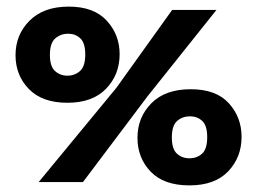

<svg xmlns="http://www.w3.org/2000/svg" viewBox="-20 -551 778 581"><path d="M184 -240Q108 -240 67.5 -281.5Q27 -323 27 -384Q27 -446 69.5 -488.5Q112 -531 188 -531Q264 -531 303 -488.5Q342 -446 342 -387Q342 -325 301 -282.5Q260 -240 184 -240ZM635 -521 426 -259 231 0H97L332 -285L501 -521ZM184 -322Q206 -322 222 -336Q238 -350 238 -386Q238 -421 223 -435Q208 -449 186 -449Q164 -449 147.5 -435Q131 -421 131 -385Q131 -350 146.5 -336Q162 -322 184 -322ZM553 10Q476 10 436 -31.5Q396 -73 396 -134Q396 -196 438 -238.5Q480 -281 557 -281Q634 -281 672.5 -238.5Q711 -196 711 -137Q711 -75 670.5 -32.5Q630 10 553 10ZM553 -72Q576 -72 591.5 -86Q607 -100 607 -136Q607 -171 592 -185Q577 -199 555 -199Q532 -199 516 -185Q500 -171 500 -135Q500 -100 515.5 -86Q531 -72 553 -72Z"/></svg>

Font: Zilla Slab Bold
Style: Bold
Weight: 700
Designer: Typotheque.com
Foundry: Typotheque type foundry
Version: Version 1.1; 2017; ttfautohint (v1.6)